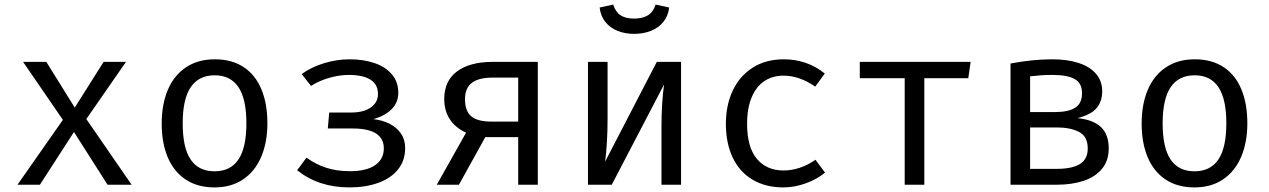

<svg xmlns="http://www.w3.org/2000/svg" viewBox="-20 -812 5578 844"><path d="M305.1 -231.8 155.4 0H56.9L256.4 -285.1L81.5 -540H183.6L308.7 -339L435.4 -540H533.8L359.5 -288.7L558.5 0H452.8Z M1155.4 -270.3Q1155.4 -186.7 1128.5 -123.1Q1101.5 -59.5 1049.2 -23.8Q996.9 11.8 923.1 11.8Q848.2 11.8 796.2 -22.8Q744.1 -57.4 717.4 -120.5Q690.8 -183.6 690.8 -269.2Q690.8 -353.3 717.7 -416.9Q744.6 -480.5 797.2 -515.9Q849.7 -551.3 924.1 -551.3Q999 -551.3 1050.8 -517.2Q1102.6 -483.1 1129 -419.7Q1155.4 -356.4 1155.4 -270.3ZM783.1 -269.2Q783.1 -163.1 817.9 -111Q852.8 -59 923.1 -59Q993.3 -59 1028.2 -111Q1063.1 -163.1 1063.1 -270.3Q1063.1 -376.9 1028.2 -429Q993.3 -481 924.1 -481Q853.8 -481 818.5 -429Q783.1 -376.9 783.1 -269.2Z M1524.6 -317.4Q1578.5 -317.4 1610 -339.7Q1641.5 -362.1 1641.5 -398.5Q1641.5 -441 1608.5 -461.8Q1575.4 -482.6 1513.3 -482.6Q1471.8 -482.6 1427.7 -470Q1383.6 -457.4 1347.2 -434.4L1306.2 -486.2Q1346.7 -516.4 1403.3 -533.8Q1460 -551.3 1516.4 -551.3Q1577.4 -551.3 1625.9 -534.9Q1674.4 -518.5 1702.6 -485.4Q1730.8 -452.3 1730.8 -404.6Q1730.8 -361 1701.3 -331.8Q1671.8 -302.6 1621.5 -288.2Q1660 -284.1 1691.5 -268.5Q1723.1 -252.8 1742.1 -225.6Q1761 -198.5 1761 -161.5Q1761 -106.2 1729.7 -67.2Q1698.5 -28.2 1642.8 -8.2Q1587.2 11.8 1515.9 11.8Q1380.5 11.8 1286.2 -63.6L1327.2 -119Q1367.7 -89.7 1413.8 -74.6Q1460 -59.5 1518.5 -59.5Q1591.3 -59.5 1629.2 -86.2Q1667.2 -112.8 1667.2 -159.5Q1667.2 -247.2 1529.7 -247.2H1421L1427.2 -317.4Z M2344.1 -540V0H2257.9V-209.2H2113.3L1997.4 0H1900L2028.7 -228.7Q1980.5 -251.3 1956.7 -288.7Q1932.8 -326.2 1932.8 -376.9Q1932.8 -456.4 1989 -498.2Q2045.1 -540 2146.2 -540ZM2257.9 -277.4V-470.8H2144.1Q2084.6 -470.8 2054.4 -447.9Q2024.1 -425.1 2024.1 -375.9Q2024.1 -323.6 2051.8 -300.5Q2079.5 -277.4 2141.5 -277.4Z M2973.8 -540V0H2887.7V-252.8Q2887.7 -356.4 2899 -440.5L2669.2 0H2564.6V-540H2650.8V-287.7Q2650.8 -236.4 2647.7 -185.1Q2644.6 -133.8 2640 -101.5L2867.2 -540ZM2615.9 -779 2675.4 -791.8Q2686.2 -759 2708.2 -744.6Q2730.3 -730.3 2767.2 -730.3Q2804.6 -730.3 2827.9 -744.6Q2851.3 -759 2862.1 -791.8L2921.5 -779Q2917.4 -742.1 2896.2 -715.9Q2874.9 -689.7 2841.3 -676.4Q2807.7 -663.1 2767.2 -663.1Q2727.2 -663.1 2694.4 -676.4Q2661.5 -689.7 2640.8 -715.9Q2620 -742.1 2615.9 -779Z M3564.6 -109.7 3606.7 -53.3Q3571.3 -23.6 3521.5 -5.9Q3471.8 11.8 3424.1 11.8Q3344.6 11.8 3287.4 -22.6Q3230.3 -56.9 3200.5 -120Q3170.8 -183.1 3170.8 -267.7Q3170.8 -349.2 3201 -413.6Q3231.3 -477.9 3288.7 -514.6Q3346.2 -551.3 3425.1 -551.3Q3528.2 -551.3 3605.6 -488.7L3563.6 -431.3Q3493.8 -479.5 3424.1 -479.5Q3376.4 -479.5 3340.5 -455.9Q3304.6 -432.3 3284.4 -384.6Q3264.1 -336.9 3264.1 -267.7Q3264.1 -164.1 3307.4 -113.3Q3350.8 -62.6 3424.1 -62.6Q3496.4 -62.6 3564.6 -109.7Z M3759.5 -540H4246.7L4236.4 -468.2H4043.1V0H3956.9V-468.2H3759.5Z M4853.8 -159.5Q4853.8 -105.1 4823.6 -69.2Q4793.3 -33.3 4742.1 -16.7Q4690.8 0 4626.2 0H4422.1V-532.8Q4519 -551.3 4605.6 -551.3Q4672.8 -551.3 4722.3 -534.9Q4771.8 -518.5 4798.5 -486.9Q4825.1 -455.4 4825.1 -410.8Q4825.1 -366.2 4800.5 -336.9Q4775.9 -307.7 4716.4 -292.8Q4786.2 -285.6 4820 -253.1Q4853.8 -220.5 4853.8 -159.5ZM4508.2 -476.4V-319.5H4619.5Q4676.4 -319.5 4706.4 -338.5Q4736.4 -357.4 4736.4 -402.6Q4736.4 -445.6 4704.9 -464.1Q4673.3 -482.6 4606.7 -482.6Q4577.4 -482.6 4555.9 -481Q4534.4 -479.5 4508.2 -476.4ZM4624.1 -69.7Q4693.8 -69.7 4727.7 -91.3Q4761.5 -112.8 4761.5 -159Q4761.5 -212.3 4723.3 -232.1Q4685.1 -251.8 4625.1 -251.8H4508.2V-69.7Z M5463.1 -270.3Q5463.1 -186.7 5436.2 -123.1Q5409.2 -59.5 5356.9 -23.8Q5304.6 11.8 5230.8 11.8Q5155.9 11.8 5103.8 -22.8Q5051.8 -57.4 5025.1 -120.5Q4998.5 -183.6 4998.5 -269.2Q4998.5 -353.3 5025.4 -416.9Q5052.3 -480.5 5104.9 -515.9Q5157.4 -551.3 5231.8 -551.3Q5306.7 -551.3 5358.5 -517.2Q5410.3 -483.1 5436.7 -419.7Q5463.1 -356.4 5463.1 -270.3ZM5090.8 -269.2Q5090.8 -163.1 5125.6 -111Q5160.5 -59 5230.8 -59Q5301 -59 5335.9 -111Q5370.8 -163.1 5370.8 -270.3Q5370.8 -376.9 5335.9 -429Q5301 -481 5231.8 -481Q5161.5 -481 5126.2 -429Q5090.8 -376.9 5090.8 -269.2Z"/></svg>

Font: Fira Code Fixed
Style: Regular
Weight: 400
Monospace: yes
Designer: Carrois Corporate, Edenspiekermann AG, Nikita Prokopov
Foundry: Carrois Corporate, Edenspiekermann AG, Nikita Prokopov
Version: Version 5.002